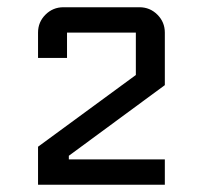

<svg xmlns="http://www.w3.org/2000/svg" viewBox="-20 -510 560 530"><path d="M435 0H85V-105L355 -303V-420H165V-350H85V-420Q85 -449 105.5 -469.5Q126 -490 155 -490H365Q394 -490 414.5 -469.5Q435 -449 435 -420V-275L170 -80V-70H435Z"/></svg>

Font: Iceland
Style: Regular
Weight: 400
Designer: Cyreal (www.cyreal.org)
Foundry: Cyreal (www.cyreal.org)
Version: Version 1.001